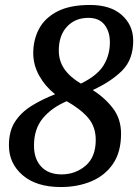

<svg xmlns="http://www.w3.org/2000/svg" viewBox="-20 -744 566 774"><path d="M225 10Q127 10 71.5 -37.5Q16 -85 16 -158Q16 -215 40 -252.5Q64 -290 106 -316.5Q148 -343 202 -364Q162 -396 138 -439Q114 -482 114 -530Q114 -583 137 -627Q160 -671 210.5 -697.5Q261 -724 343 -724Q426 -724 471.5 -683Q517 -642 517 -580Q517 -504 472.5 -459.5Q428 -415 354 -381Q404 -349 436 -306.5Q468 -264 468 -205Q468 -131 435.5 -83.5Q403 -36 348 -13Q293 10 225 10ZM306 -407Q372 -439 397.5 -480.5Q423 -522 423 -574Q423 -616 401.5 -644Q380 -672 336 -672Q283 -672 250 -636.5Q217 -601 217 -540Q217 -499 239 -466.5Q261 -434 306 -407ZM228 -41Q284 -41 325 -76Q366 -111 366 -180Q366 -232 336.5 -267.5Q307 -303 249 -336Q188 -310 152.5 -267Q117 -224 117 -157Q117 -103 146.5 -72Q176 -41 228 -41Z"/></svg>

Font: Noto Serif Tamil SemiCondensed Medium
Style: Italic
Weight: 500
Width: 4
Italic angle: -12°
Designer: Indian Type Foundry, Tom Grace, and the Monotype Design Team
Foundry: Monotype Imaging Inc.
Version: Version 2.003; ttfautohint (v1.8.4.7-5d5b)